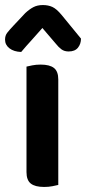

<svg xmlns="http://www.w3.org/2000/svg" viewBox="-37 -733 341 761"><path d="M138 8Q102 8 85 -5.5Q68 -19 68 -51V-469Q76 -471 91 -474Q106 -477 124 -477Q160 -477 177 -463.5Q194 -450 194 -418V0Q186 2 171 5Q156 8 138 8ZM131 -622Q106 -593 87 -572.5Q68 -552 47 -527Q18 -528 0.5 -541.5Q-17 -555 -17 -576Q-17 -592 -8.5 -603Q0 -614 16 -631L63 -681Q79 -696 95 -704.5Q111 -713 133 -713Q154 -713 170.5 -705.5Q187 -698 207 -674L284 -580Q284 -559 272 -544Q260 -529 235 -529Q218 -529 206.5 -537.5Q195 -546 184 -560Z"/></svg>

Font: Baloo Paaji 2 SemiBold
Style: Regular
Weight: 600
Designer: Shuchita Grover, Noopur Datye and Ek Type
Foundry: Ek Type
Version: Version 1.640;hotconv 1.0.111;makeotfexe 2.5.65597; ttfautoh